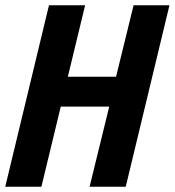

<svg xmlns="http://www.w3.org/2000/svg" viewBox="-33 -713 667 733"><path d="M-13 0 154 -693H292L226 -420H410L477 -693H614L447 0H309L384 -306H199L125 0Z"/></svg>

Font: Ubuntu Sans Mono
Style: Italic
Weight: 400
Italic angle: -13.5°
Monospace: yes
Designer: Dalton Maag Ltd
Foundry: Dalton Maag Ltd
Version: Version 1.006